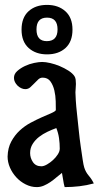

<svg xmlns="http://www.w3.org/2000/svg" viewBox="-20 -764 414 784"><path d="M152 -511Q166 -511 185.5 -506.5Q205 -502 224 -494Q243 -486 259.5 -475.5Q276 -465 284 -453Q288 -447 289 -438.5Q290 -430 290 -421Q290 -412 289 -403Q288 -394 288 -387Q288 -378 289.5 -354Q291 -330 294.5 -299Q298 -268 301.5 -233Q305 -198 309.5 -167Q314 -136 317.5 -112.5Q321 -89 324 -80Q330 -61 342.5 -46.5Q355 -32 363 -15Q334 -7 304 -3.5Q274 0 244 0Q240 -14 238 -29Q236 -44 233 -58Q221 -49 209.5 -39Q198 -29 185.5 -20.5Q173 -12 159 -6Q145 0 130 0Q107 0 85 -11Q63 -22 46.5 -40Q30 -58 20.5 -80Q11 -102 11 -125Q12 -160 26 -186Q40 -212 60.5 -231Q81 -250 105.5 -263Q130 -276 151.5 -285.5Q173 -295 188.5 -301.5Q204 -308 208 -314Q208 -328 207.5 -350.5Q207 -373 202 -394.5Q197 -416 186 -431.5Q175 -447 154 -447Q144 -447 136 -439.5Q128 -432 120 -423.5Q112 -415 103.5 -407.5Q95 -400 83 -400Q75 -400 66.5 -404Q58 -408 51.5 -414.5Q45 -421 41 -429Q37 -437 37 -446Q37 -462 50.5 -474Q64 -486 82 -494.5Q100 -503 119.5 -507Q139 -511 152 -511ZM103 -139Q103 -119 114.5 -102Q126 -85 149 -85Q159 -85 172 -92.5Q185 -100 196.5 -110.5Q208 -121 216 -133.5Q224 -146 224 -157Q224 -179 221 -200Q218 -221 210 -241Q193 -235 174 -226Q155 -217 139.5 -205Q124 -193 113.5 -176.5Q103 -160 103 -139ZM276 -643Q276 -594 247.5 -568Q219 -542 172 -542Q126 -542 97 -568Q68 -594 68 -643Q68 -692 96.5 -718Q125 -744 172 -744Q218 -744 247 -718Q276 -692 276 -643ZM215 -644Q215 -692 172 -692Q129 -692 129 -644Q129 -596 171 -596Q215 -596 215 -644Z"/></svg>

Font: Teutonic
Style: Regular
Weight: 400
Designer: Peter Wiegel
Foundry: Peter Wiegel
Version: 1.000